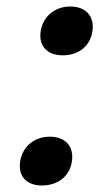

<svg xmlns="http://www.w3.org/2000/svg" viewBox="-20 -565 305 590"><path d="M42 -69C35 -23 62 5 109 5C156 5 194 -22 201 -69C208 -116 180 -145 133 -145C86 -145 49 -115 42 -69ZM105 -469C98 -423 126 -395 173 -395C220 -395 257 -422 264 -469C271 -516 243 -545 196 -545C149 -545 112 -515 105 -469Z"/></svg>

Font: Asimov Pro
Style: BdObl
Weight: 700
Designer: Google
Version: Version 2.000980; 2014